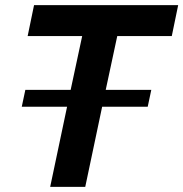

<svg xmlns="http://www.w3.org/2000/svg" viewBox="-20 -730 716 750"><path d="M651 -589H438L393 -379H571L557 -313H379L313 0H176L242 -313H65L79 -379H256L301 -589H88L113 -710H676Z"/></svg>

Font: Raleway-v4020
Style: Bold Italic
Weight: 700
Italic angle: -12°
Designer: Matt McInerney, Pablo Impallari, Rodrigo Fuenzalida
Foundry: Matt McInerney, Pablo Impallari, Rodrigo Fuenzalida
Version: Version 4.020;PS 004.020;hotconv 1.0.88;makeotf.lib2.5.64775